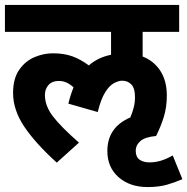

<svg xmlns="http://www.w3.org/2000/svg" viewBox="-20 -642 759 778"><path d="M415 -30Q415 -126 508 -166Q517 -187 522 -207Q527 -227 527 -249Q527 -284 512.5 -299.5Q498 -315 475 -315Q461 -315 442.5 -305.5Q424 -296 406.5 -268.5Q389 -241 376 -188L257 -222Q266 -259 278 -288Q265 -300 250.5 -307Q236 -314 218 -314Q191 -314 176.5 -297.5Q162 -281 162 -257Q162 -213 194.5 -170.5Q227 -128 300 -64L210 17Q122 -63 77.5 -130Q33 -197 33 -265Q33 -324 58 -359.5Q83 -395 120 -410.5Q157 -426 194 -426Q239 -426 272.5 -414Q306 -402 340 -377Q378 -410 430 -420V-513H0V-622H706V-513H558V-413Q604 -395 630 -354.5Q656 -314 656 -255Q656 -208 644 -169Q632 -130 613 -92H612L613 -91Q568 -87 549 -70.5Q530 -54 530 -31Q530 -6 545.5 5Q561 16 586 16Q607 16 629 10Q651 4 680 -12L719 84Q692 96 658 106Q624 116 578 116Q506 116 460.5 76Q415 36 415 -30Z"/></svg>

Font: Noto Sans SemiCondensed
Style: Bold
Weight: 700
Width: 4
Designer: Monotype Design Team
Foundry: Monotype Imaging Inc.
Version: Version 2.013; ttfautohint (v1.8.4.7-5d5b)